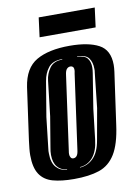

<svg xmlns="http://www.w3.org/2000/svg" viewBox="-76 -685 538 749"><g transform="rotate(-10 193.0 -310.5)"><path d="M157 12Q107 12 73 2.5Q39 -7 21.5 -33.5Q4 -60 4 -109Q4 -122 5.5 -136Q7 -150 9 -166L38 -373Q49 -447 97.5 -475Q146 -503 229 -503Q303 -503 344.5 -481Q386 -459 386 -400Q386 -394 385.5 -387.5Q385 -381 384 -373L355 -167Q345 -93 321 -54Q297 -15 257 -1.5Q217 12 157 12ZM136 -28V-30Q112 -32 98 -49Q84 -66 84 -97Q84 -110 87 -125L107 -245L123 -383Q126 -411 142 -433Q158 -455 192 -455V-457Q154 -457 137 -435.5Q120 -414 115 -383L92 -245L78 -122Q77 -117 77 -112.5Q77 -108 77 -103Q77 -66 93.5 -48Q110 -30 136 -28ZM187 -28Q218 -30 240.5 -52.5Q263 -75 271 -122L293 -245L308 -383Q309 -387 309 -390.5Q309 -394 309 -398Q309 -424 297 -440.5Q285 -457 251 -457V-455Q280 -455 291 -441Q302 -427 302 -405Q302 -400 301.5 -394.5Q301 -389 300 -383L278 -245L264 -125Q259 -80 238.5 -56Q218 -32 187 -30ZM168 -68Q176 -68 181.5 -74.5Q187 -81 189 -98L230 -393Q231 -398 231.5 -401Q232 -404 232 -407Q232 -413 230 -417Q226 -423 218 -423Q210 -423 204 -416.5Q198 -410 196 -393L155 -98Q154 -94 154 -87Q154 -80 157 -75Q160 -68 168 -68ZM120 -556 130 -633H352L342 -556Z"/></g></svg>

Font: Alumni Sans Inline One
Style: Italic
Weight: 400
Italic angle: -8°
Designer: Robert E. Leuschke
Foundry: Robert E. Leuschke
Version: Version 1.100; ttfautohint (v1.8.3)